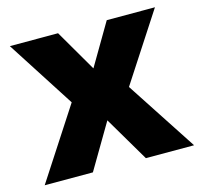

<svg xmlns="http://www.w3.org/2000/svg" viewBox="-85 -642 773 735"><g transform="rotate(-15 301.0 -274.5)"><path d="M187 -280 14 -549H205L301 -384L398 -549H589L414 -280L597 0H406L301 -178L196 0H5Z"/></g></svg>

Font: Noto Sans ExtraBold
Style: Regular
Weight: 800
Designer: Monotype Design Team
Foundry: Monotype Imaging Inc.
Version: Version 2.007